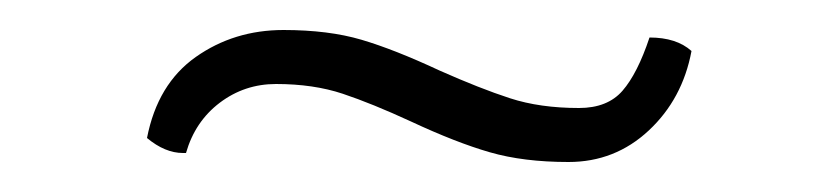

<svg xmlns="http://www.w3.org/2000/svg" viewBox="-20 -422 559 128"><path d="M359 -314Q329 -314 306.5 -320.5Q284 -327 254 -341Q228 -353 208.5 -359.5Q189 -366 164 -366Q143 -366 126.5 -353.5Q110 -341 104 -320H102Q90 -320 78 -330Q85 -366 110.5 -384Q136 -402 169 -402Q199 -402 221 -395.5Q243 -389 273 -375Q300 -363 320 -356.5Q340 -350 366 -350Q385 -350 395 -361.5Q405 -373 413 -397Q431 -397 441 -388Q435 -356 412.5 -335Q390 -314 359 -314Z"/></svg>

Font: Arima Madurai ExtraLight
Style: Regular
Weight: 275
Designer: Joana Correia and Natanael Gama
Foundry: NDISCOVER
Version: Version 1.020